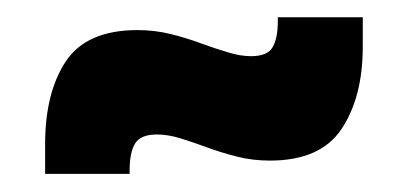

<svg xmlns="http://www.w3.org/2000/svg" viewBox="-20 -434 461 217"><path d="M285 -252.5Q265.5 -252.5 247.8 -257Q230 -261.5 213.8 -267.5Q197.5 -273.5 183.5 -277.8Q169.5 -282 157.5 -282Q139 -282 132.8 -272Q126.5 -262 126.5 -241.5V-237.5H31V-271Q31 -329.5 54.5 -364.8Q78 -400 135.5 -400Q155 -400 173 -395.5Q191 -391 207.2 -385Q223.5 -379 237.8 -374.8Q252 -370.5 263.5 -370.5Q282.5 -370.5 288.2 -380.8Q294 -391 294 -410V-414.5H390V-381Q390 -324.5 366.2 -288.5Q342.5 -252.5 285 -252.5Z"/></svg>

Font: Anek Latin Condensed
Style: Bold
Weight: 700
Width: 3
Designer: Yesha Goshar
Foundry: Ek Type
Version: Version 1.003